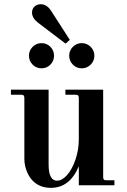

<svg xmlns="http://www.w3.org/2000/svg" viewBox="-20 -884 608 916"><path d="M472.2 -456.1V-40Q472.2 -30.8 475.3 -27.3Q478.5 -23.9 487.8 -23.9H525.9V0H356V-90.8Q313 12.2 223.1 12.2Q179.7 12.2 149.9 -9.8Q125 -27.8 110.6 -60.1Q96.2 -92.3 96.2 -126V-416Q96.2 -425.3 92.8 -428.7Q89.4 -432.1 80.1 -432.1H32.2V-456.1H211.9V-99.1Q211.9 -22 252 -22Q275.9 -22 299.8 -48.6Q323.7 -75.2 339.8 -121.8Q356 -168.5 356 -220.2V-416Q356 -425.3 352.5 -428.7Q349.1 -432.1 339.8 -432.1H292V-456.1ZM327.6 -660.6Q345.2 -678.2 370.1 -678.2Q395 -678.2 412.6 -660.6Q430.2 -643.1 430.2 -618.2Q430.2 -593.3 412.6 -575.7Q395 -558.1 370.1 -558.1Q345.2 -558.1 327.6 -575.7Q310.1 -593.3 310.1 -618.2Q310.1 -643.1 327.6 -660.6ZM135.7 -660.6Q153.3 -678.2 178.2 -678.2Q203.1 -678.2 220.5 -660.6Q237.8 -643.1 237.8 -618.2Q237.8 -593.3 220.5 -575.7Q203.1 -558.1 178.2 -558.1Q153.3 -558.1 135.7 -575.7Q118.2 -593.3 118.2 -618.2Q118.2 -643.1 135.7 -660.6ZM293 -675.8 161.1 -775.9Q132.8 -797.9 132.8 -824.2Q132.8 -841.8 144.8 -852.8Q156.7 -863.8 174.8 -863.8Q203.6 -863.8 224.1 -832L313 -693.8Z"/></svg>

Font: Flanker Steampunk
Style: Bold
Weight: 700
Designer: Alexey Kryukov, Leonardo Di Lena
Foundry: Alexey Kryukov, Leonardo Di Lena
Version: 1.210